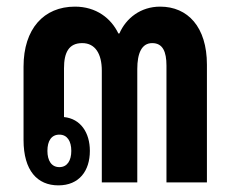

<svg xmlns="http://www.w3.org/2000/svg" viewBox="-20 -550 694 579"><path d="M156 9C219 9 251 -35 251 -95C251 -150 223 -192 173 -197V-344C173 -391 187 -420 228 -420C267 -420 287 -388 287 -337V0H394V-342C394 -389 407 -420 439 -420C471 -420 482 -394 482 -352V0H604V-355C604 -469 546 -530 463 -530C404 -530 360 -495 340 -449H337C315 -495 270 -530 206 -530C112 -530 51 -463 51 -349V-128C51 -35 93 9 156 9ZM159 -46C135 -46 123 -66 123 -95C123 -125 135 -144 159 -144C183 -144 195 -124 195 -95C195 -66 183 -46 159 -46Z"/></svg>

Font: Noto Sans Thai Looped ExtraCondensed
Style: Bold
Weight: 700
Width: 2
Designer: Sasikarn Vongin, Ben Mitchell
Foundry: The Fontpad Ltd
Version: Version 1.001